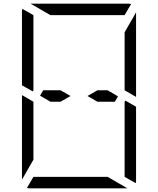

<svg xmlns="http://www.w3.org/2000/svg" viewBox="-20 -1020 856 1040"><path d="M99 -558V-959Q99 -968 101 -972L161 -938V-928V-892V-866V-735V-548V-531L157 -525ZM659 -475 717 -442V-41Q717 -32 715 -28L655 -62V-70V-82V-108V-134V-265V-450V-469ZM161 -265V-155L99 -47V-500V-505L161 -469V-452ZM253 -469 197 -502 214 -531H308L362 -500L308 -469ZM253 -938 146 -1000H408H676Q686 -1000 690 -998L655 -938H625H439H377ZM563 -62 670 0H408H140Q130 0 126 -2L161 -62H191H377H439ZM717 -953V-500V-495L655 -531V-550V-735V-845ZM508 -531H563L619 -498L602 -469H508L454 -500Z"/></svg>

Font: DSEG14 Modern Mini
Style: Light
Weight: 300
Designer: Keshikan(Twitter:@keshinomi_88pro)
Version: Version 0.46